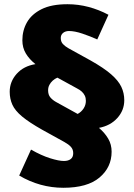

<svg xmlns="http://www.w3.org/2000/svg" viewBox="-20 -698 635 910"><path d="M280 192Q225 192 172.5 177.5Q120 163 71 134L127 11Q176 39 217.5 52Q259 65 283 65Q303 65 315 56Q327 47 327 28Q327 10 316 -2Q305 -14 285 -25L180 -83Q118 -118 84.5 -146Q51 -174 38.5 -202Q26 -230 26 -263Q26 -311 59 -348Q92 -385 148 -394Q119 -417 102.5 -444.5Q86 -472 86 -507Q86 -554 108 -592.5Q130 -631 177 -654.5Q224 -678 300 -678Q351 -678 400 -665Q449 -652 494 -628L441 -511Q408 -526 371 -538.5Q334 -551 307 -551Q290 -551 279 -542Q268 -533 268 -518Q268 -500 278.5 -489Q289 -478 305 -469L410 -411Q472 -376 506.5 -346Q541 -316 555 -286.5Q569 -257 569 -223Q569 -175 536 -138.5Q503 -102 449 -92Q477 -68 493 -40.5Q509 -13 509 21Q509 95 451.5 143.5Q394 192 280 192ZM348 -158Q365 -167 376 -183.5Q387 -200 387 -220Q387 -234 382 -244.5Q377 -255 368 -263.5Q359 -272 345 -279L252 -330Q240 -325 230 -316Q220 -307 214 -295.5Q208 -284 208 -270Q208 -249 218.5 -236.5Q229 -224 245 -215Z"/></svg>

Font: Gantari Black
Style: Regular
Weight: 900
Version: Version 1.000